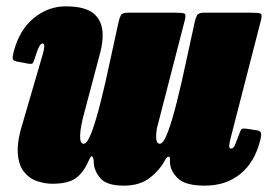

<svg xmlns="http://www.w3.org/2000/svg" viewBox="-20 -560 844 605"><path d="M23.5 -398.5Q42 -467 87 -503.5Q132 -540 187 -540Q249.5 -540 276.5 -516.2Q303.5 -492.5 303.5 -449.5Q303.5 -424.5 296 -395L247 -210Q233.5 -162 232.5 -134.5Q231.5 -107 243.5 -107Q255 -107 268.8 -143.5Q282.5 -180 297.2 -238.8Q312 -297.5 326 -364L353 -488Q356 -502.5 360.5 -511.2Q365 -520 382 -520H533Q555 -520 561 -517.2Q567 -514.5 562.5 -497L474.5 -156Q466.5 -107 483.5 -107Q495 -107 508.8 -143.5Q522.5 -180 537.2 -238.8Q552 -297.5 566 -364L593 -488Q596 -502.5 600.5 -511.2Q605 -520 622 -520H773Q795 -520 801 -517.2Q807 -514.5 802.5 -497L707 -126Q704 -115 702.5 -103.5Q701 -92 707.5 -92Q716 -92 720 -102.2Q724 -112.5 733.5 -137Q737.5 -148.5 740.5 -152.5Q743.5 -156.5 759.5 -154L788 -149.5Q801 -148 802.5 -140.8Q804 -133.5 800 -118Q782.5 -48.5 737.2 -11.8Q692 25 625.5 25Q563 25 539.2 0.8Q515.5 -23.5 515.5 -50V-60Q515.5 -66.5 510.8 -66.2Q506 -66 501 -57Q484 -24.5 452.2 0.2Q420.5 25 370.5 25Q315.5 25 295.5 0.8Q275.5 -23.5 275.5 -50Q275.5 -58.5 271.8 -65.5Q268 -72.5 261 -57Q244 -17 219.5 1Q195 19 145 19Q122 19 97.5 11Q73 3 55.8 -18.2Q38.5 -39.5 36 -78.2Q33.5 -117 53.5 -179L115 -390Q119.5 -405.5 119.5 -414Q119.5 -423 114 -423Q109 -423 103.5 -413.2Q98 -403.5 88.5 -373Q86 -365 83.2 -361Q80.5 -357 65.5 -360L31.5 -366.5Q20.5 -369 20 -376.2Q19.5 -383.5 23.5 -398.5Z"/></svg>

Font: Besley* Condensed Fatface
Style: Italic
Weight: 900
Width: 3
Italic angle: -13°
Designer: Owen Earl
Foundry: indestructible type*
Version: Version 3.000; ttfautohint (v1.8.3)